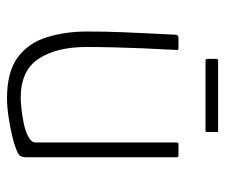

<svg xmlns="http://www.w3.org/2000/svg" viewBox="-66 -556 626 533"><g transform="rotate(90 246.5 -289.0)"><path d="M252 4Q179 4 139 -25.5Q99 -55 83 -106Q67 -157 67 -219Q67 -270 69 -319Q71 -368 73 -407Q75 -446 76 -465Q77 -470 79.5 -471Q82 -472 87 -472H110Q116 -472 117.5 -471Q119 -470 118 -464Q118 -456 116.5 -431Q115 -406 113.5 -370.5Q112 -335 111 -294.5Q110 -254 110 -215Q110 -134 142.5 -84Q175 -34 251 -34Q260 -34 280.5 -36Q301 -38 322.5 -42.5Q344 -47 359.5 -55.5Q375 -64 375 -75V-467Q375 -469 376 -470.5Q377 -472 378 -472H411Q413 -472 414.5 -471Q416 -470 416 -467V-48Q416 -36 410.5 -30.5Q405 -25 387 -19Q380 -16 357.5 -10.5Q335 -5 306 -0.5Q277 4 252 4ZM346 -551Q346 -549 345.5 -548Q345 -547 342 -547H148Q145 -547 144 -548.5Q143 -550 143 -551V-578Q143 -580 144 -581Q145 -582 148 -582H342Q345 -582 345.5 -581.5Q346 -581 346 -578Z"/></g></svg>

Font: Glory ExtraLight
Style: Regular
Weight: 250
Version: Version 1.011